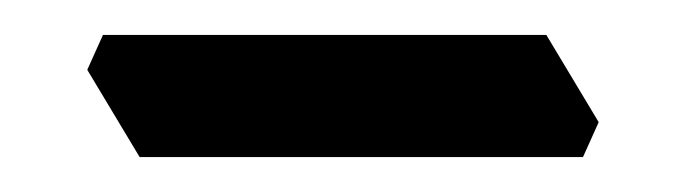

<svg xmlns="http://www.w3.org/2000/svg" viewBox="-20 -339 393 110"><path d="M60 -249 30 -299 39 -319H293L323 -269L314 -249Z"/></svg>

Font: Eczar
Style: Regular
Weight: 400
Designer: Vaibhav Singh
Foundry: Rosetta Type Foundry
Version: Version 2.000